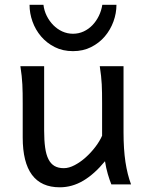

<svg xmlns="http://www.w3.org/2000/svg" viewBox="-20 -777 619 809"><path d="M449.2 0Q445.8 -8.3 441.9 -19.5Q438 -30.8 434.3 -43.5Q430.7 -56.2 427.5 -70.1Q424.3 -84 422.4 -97.7Q377.9 -43.5 330.8 -15.6Q283.7 12.2 231.9 12.2Q75.7 12.2 75.7 -197.8V-341.8Q75.7 -365.2 75.4 -384.3Q75.2 -403.3 74.2 -421.1Q73.2 -439 71.3 -457.5Q69.3 -476.1 65.9 -498H166V-227.1Q166 -185.5 170.2 -155.5Q174.3 -125.5 184.1 -106.2Q193.8 -86.9 209.7 -77.6Q225.6 -68.4 249 -68.4Q270.5 -68.4 294.9 -81.3Q319.3 -94.2 341.6 -114.3Q363.8 -134.3 382.1 -158.4Q400.4 -182.6 410.2 -205.1V-341.8Q410.2 -365.7 409.9 -385Q409.7 -404.3 408.7 -421.9Q407.7 -439.5 405.8 -457.5Q403.8 -475.6 400.4 -498H500.5V-219.7Q500.5 -148.4 508.5 -95Q516.6 -41.5 532.2 0ZM470.7 -756.8Q470.7 -721.2 458 -686.3Q445.3 -651.4 421.6 -623.5Q397.9 -595.7 364 -578.6Q330.1 -561.5 287.6 -561.5Q244.6 -561.5 210.7 -578.6Q176.8 -595.7 153.1 -623.5Q129.4 -651.4 116.9 -686.3Q104.5 -721.2 104.5 -756.8H163.1Q166 -731.9 177 -710Q188 -688 204.6 -671.1Q221.2 -654.3 242.4 -644.5Q263.7 -634.8 287.6 -634.8Q311.5 -634.8 332.5 -644.5Q353.5 -654.3 369.6 -671.1Q385.7 -688 396.5 -710Q407.2 -731.9 411.1 -756.8Z"/></svg>

Font: Andika Afr
Style: Regular
Weight: 400
Designer: Victor Gaultney, Annie Olsen, Julie Remington, Don Collingsworth, Eric Hays, Becca Hirsbrunner
Foundry: SIL International
Version: Version 5.000